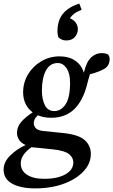

<svg xmlns="http://www.w3.org/2000/svg" viewBox="-66 -805 627 1063"><path d="M217 -153Q176 -153 143 -167Q128 -151 124.5 -141Q121 -131 121 -122Q121 -109 131 -96.5Q141 -84 171 -80L288 -68Q371 -59 404 -28.5Q437 2 437 47Q437 100 396.5 143.5Q356 187 286.5 212.5Q217 238 128 238Q49 238 1.5 212Q-46 186 -46 134Q-46 92 -9.5 56Q27 20 76 -2Q51 -13 39.5 -31Q28 -49 28 -69Q28 -103 51.5 -130Q75 -157 115 -183Q89 -202 75.5 -230.5Q62 -259 62 -293Q62 -348 89 -393Q116 -438 162 -465.5Q208 -493 264 -493Q317 -493 352 -468Q387 -443 398 -402Q413 -464 439 -487.5Q465 -511 496 -511Q508 -511 517 -509Q526 -507 533 -503Q536 -498 538.5 -492.5Q541 -487 541 -479Q541 -442 513.5 -425Q486 -408 432 -394Q428 -382 424.5 -369Q421 -356 417 -341Q395 -250 346 -201.5Q297 -153 217 -153ZM235 -190Q272 -190 297 -227.5Q322 -265 322 -347Q322 -398 302.5 -427Q283 -456 254 -456Q210 -456 188 -414Q166 -372 166 -304Q166 -255 182.5 -222.5Q199 -190 235 -190ZM252 -630Q252 -692 282.5 -729Q313 -766 373 -785L386 -751Q359 -740 344.5 -729Q330 -718 321 -704Q344 -694 354.5 -678Q365 -662 365 -643Q365 -619 348.5 -600Q332 -581 300 -581Q275 -581 257 -599Q255 -607 253.5 -614.5Q252 -622 252 -630ZM49 100Q49 140 83.5 162.5Q118 185 179 185Q253 185 296.5 160Q340 135 340 94Q340 68 316.5 48.5Q293 29 228 22L130 12Q125 11 119 11Q113 11 108 10Q80 30 64.5 52Q49 74 49 100Z"/></svg>

Font: Source Serif 4 Semibold
Style: Italic
Weight: 600
Italic angle: -12°
Designer: Frank Grießhammer
Foundry: Adobe
Version: Version 4.005;hotconv 1.1.0;makeotfexe 2.6.0